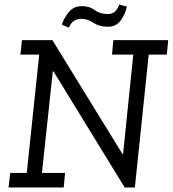

<svg xmlns="http://www.w3.org/2000/svg" viewBox="-20 -827 762 847"><path d="M284 -705 253 -718Q260 -744 282 -772Q304 -800 342 -800Q375 -800 398 -782.5Q421 -765 456 -765Q469 -765 482 -772Q495 -779 506 -807L540 -798Q530 -758 510 -733.5Q490 -709 455 -709Q418 -709 392 -726.5Q366 -744 338 -744Q324 -744 309 -736.5Q294 -729 284 -705ZM25 -64H98L153 -586H70L77 -650H211L520 -148H523L568 -586H474L480 -650H722L716 -586H636L575 0H530L216 -512H213L165 -64H267L261 0H18Z"/></svg>

Font: Zilla Slab Regular
Style: Italic
Weight: 400
Italic angle: -6°
Designer: Typotheque.com
Foundry: Typotheque type foundry
Version: Version 1.1; 2017; ttfautohint (v1.6)